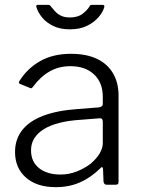

<svg xmlns="http://www.w3.org/2000/svg" viewBox="-20 -762 584 792"><path d="M393 -67Q354 -29 309.5 -9.5Q265 10 210 10Q132 10 87 -29.5Q42 -69 42 -135Q42 -187 71 -224.5Q100 -262 157 -284Q214 -306 298 -312L387 -319Q395 -320 399.5 -323.5Q404 -327 404 -334V-363Q404 -421 368 -455Q332 -489 270 -489Q223 -489 185 -467.5Q147 -446 116 -404Q113 -400 110.5 -398.5Q108 -397 104 -399L62 -416Q59 -418 58 -420.5Q57 -423 61 -429Q92 -479 145 -509.5Q198 -540 273 -540Q336 -540 379.5 -519.5Q423 -499 446 -460Q469 -421 469 -368V-13Q469 -5 466 -2.5Q463 0 456 0H419Q414 0 411 -3.5Q408 -7 407 -13L405 -65Q403 -79 393 -67ZM404 -259Q404 -276 390 -274L315 -268Q263 -265 224.5 -255Q186 -245 160.5 -229Q135 -213 121.5 -191.5Q108 -170 108 -142Q108 -95 141 -68.5Q174 -42 230 -42Q264 -42 296 -54.5Q328 -67 353 -86Q378 -107 391 -129Q404 -151 404 -171V-259ZM402 -742Q413 -742 410 -732Q404 -711 385.5 -690Q367 -669 338 -655Q309 -641 268 -641Q229 -641 200.5 -654.5Q172 -668 154.5 -689Q137 -710 130 -733Q129 -735 130 -738.5Q131 -742 136 -742H177Q183 -742 185.5 -740.5Q188 -739 191 -734Q197 -727 206 -716.5Q215 -706 230 -698Q245 -690 268 -690Q301 -690 320.5 -705Q340 -720 349 -735Q351 -740 353.5 -741Q356 -742 360 -742Z"/></svg>

Font: Libre Franklin Thin Light
Style: Regular
Weight: 300
Version: Version 3.000